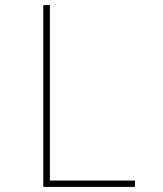

<svg xmlns="http://www.w3.org/2000/svg" viewBox="-20 -734 640 754"><path d="M150 -714H176V-25H510V0H150Z"/></svg>

Font: Noto Sans Mono UI Thin
Style: Regular
Weight: 250
Monospace: yes
Designer: Monotype Design team
Foundry: Monotype Imaging Inc.
Version: Version 1.000